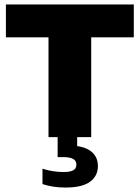

<svg xmlns="http://www.w3.org/2000/svg" viewBox="-20 -615 626 861"><path d="M197.5 0V-447.5H6.5V-595H580V-447.5H389V0ZM273.5 226Q244 226 218.5 222Q193 218 170.5 210.5V141.5Q193 149 218.2 152.8Q243.5 156.5 264 156.5Q293 156.5 307.8 149Q322.5 141.5 322.5 123.5Q322.5 105.5 307.5 97.5Q292.5 89.5 263.5 89.5H238.5V-10H326V62.5L285.5 37.5Q352.5 37.5 385.8 61.8Q419 86 419 130Q419 174 383.8 200Q348.5 226 273.5 226Z"/></svg>

Font: Encode Sans SC Condensed Thin ExtraBold
Style: Regular
Weight: 800
Version: Version 3.002